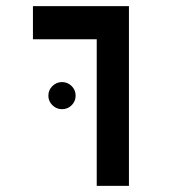

<svg xmlns="http://www.w3.org/2000/svg" viewBox="-20 -606 626 626"><path d="M295.4 0V-585.9H400.4V0ZM87.4 -478V-585.9H399.9V-478ZM182.1 -250Q164.1 -250 150.9 -262.9Q137.7 -275.9 137.7 -293.9Q137.7 -312.5 150.9 -325.4Q164.1 -338.4 182.1 -338.4Q200.7 -338.4 213.6 -325.4Q226.6 -312.5 226.6 -293.9Q226.6 -275.9 213.6 -262.9Q200.7 -250 182.1 -250Z"/></svg>

Font: Cascadia Mono Medium
Style: Regular
Weight: 500
Monospace: yes
Designer: Aaron Bell
Foundry: Saja Typeworks
Version: Version 2407.024